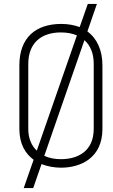

<svg xmlns="http://www.w3.org/2000/svg" viewBox="-20 -837 573 971"><path d="M424 -817 383 -700C356 -710 325 -716 290 -716C162 -716 78 -648 78 -507V-185C78 -109 108 -60 150 -29L100 114H148L190 -7C221 5 256 11 289 11C388 11 498 -38 498 -185V-506C498 -583 471 -642 422 -678L470 -817ZM454 -514V-186C454 -73 375 -32 288 -32C258 -32 229 -37 204 -49L407 -634C437 -607 454 -567 454 -514ZM123 -514C123 -618 187 -673 288 -673C318 -673 346 -668 369 -658L166 -75C140 -100 123 -136 123 -185Z"/></svg>

Font: Advent Pro
Style: Light
Weight: 300
Designer: Andreas Kalpakidis
Foundry: Andreas Kalpakidis
Version: Version 2.002 2007